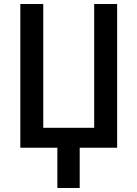

<svg xmlns="http://www.w3.org/2000/svg" viewBox="-20 -734 683 954"><path d="M562 0V-714H448V-99H195V-714H81V0H265V200H376V0Z"/></svg>

Font: Noto Sans UI SemiCondensed Medium
Style: Regular
Weight: 500
Width: 4
Designer: Monotype Design Team
Foundry: Monotype Imaging Inc.
Version: Version 1.901